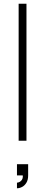

<svg xmlns="http://www.w3.org/2000/svg" viewBox="-20 -755 242 1030"><path d="M80 0V-735H122V0ZM71 225Q77 225 85 221Q93 217 97.8 209.2Q102.5 201.5 102.5 192Q102.5 189 102 186H71V126H131V186Q131 210 121.5 225.5Q112 241 98.2 248Q84.5 255 71 255Z"/></svg>

Font: Vela Sans ExtLt
Style: Regular
Weight: 200
Designer: Principal design: Mikhail Sharanda - project Manrope.
Design modification: Ravid Balaliev
Foundry: Mikhail Sharanda
Version: Version 1.001